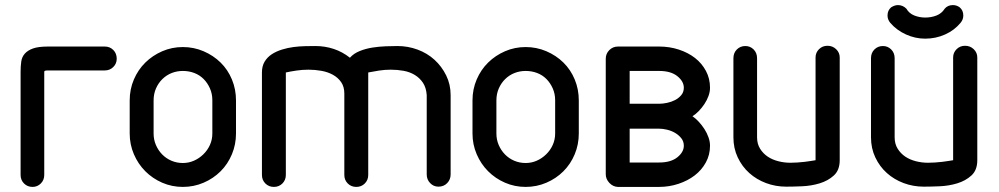

<svg xmlns="http://www.w3.org/2000/svg" viewBox="-20 -735 3927 755"><path d="M169 -458Q159 -458 156.5 -456.5Q154 -455 154 -453V-47Q154 -27 140.5 -13.5Q127 0 108 0Q88 0 74.5 -13.5Q61 -27 61 -47V-453Q61 -474 63.5 -492.5Q66 -511 77.5 -524Q89 -537 110 -544.5Q131 -552 169 -552H392Q412 -552 425.5 -538.5Q439 -525 439 -504Q439 -485 425.5 -471.5Q412 -458 392 -458Z M490 -340Q490 -384 506.5 -422.5Q523 -461 551.5 -489Q580 -517 618 -533.5Q656 -550 699 -550Q742 -550 780.5 -533.5Q819 -517 847.5 -489Q876 -461 892 -422.5Q908 -384 908 -340V-210Q908 -167 892 -128.5Q876 -90 847.5 -61.5Q819 -33 780.5 -16.5Q742 0 699 0Q656 0 618 -16.5Q580 -33 551.5 -61.5Q523 -90 506.5 -128.5Q490 -167 490 -210ZM584 -210Q584 -186 593 -165Q602 -144 617.5 -128Q633 -112 654 -103Q675 -94 699 -94Q722 -94 742.5 -103Q763 -112 779.5 -128Q796 -144 805.5 -165Q815 -186 815 -210V-341Q815 -366 805.5 -387.5Q796 -409 780.5 -424.5Q765 -440 744 -448Q723 -456 699 -456Q676 -456 655.5 -448Q635 -440 619 -424.5Q603 -409 593.5 -387.5Q584 -366 584 -340Z M1104 -47Q1104 -27 1090.5 -13.5Q1077 0 1057 0Q1037 0 1023.5 -13.5Q1010 -27 1010 -47V-450Q1010 -475 1020.5 -492.5Q1031 -510 1048.5 -521.5Q1066 -533 1088.5 -540Q1111 -547 1134 -550Q1157 -553 1180 -553.5Q1203 -554 1220 -554Q1258 -554 1292.5 -542.5Q1327 -531 1356 -508Q1371 -525 1395 -534.5Q1419 -544 1445 -548Q1471 -552 1497 -553Q1523 -554 1543 -554Q1584 -554 1622 -540Q1660 -526 1688.5 -500Q1717 -474 1734.5 -438.5Q1752 -403 1752 -361V-49Q1752 -29 1738.5 -15Q1725 -1 1704 -1Q1685 -1 1671.5 -15Q1658 -29 1658 -49V-361Q1656 -390 1643.5 -409Q1631 -428 1611.5 -440Q1592 -452 1567.5 -456.5Q1543 -461 1517 -461Q1493 -461 1470.5 -457.5Q1448 -454 1428 -450V-47Q1428 -27 1414.5 -13.5Q1401 0 1381 0Q1361 0 1347.5 -13.5Q1334 -27 1334 -47V-367Q1334 -394 1321.5 -412Q1309 -430 1289 -441Q1269 -452 1244 -456.5Q1219 -461 1193 -461Q1169 -461 1145.5 -457.5Q1122 -454 1104 -450Z M1838 -340Q1838 -384 1854.5 -422.5Q1871 -461 1899.5 -489Q1928 -517 1966 -533.5Q2004 -550 2047 -550Q2090 -550 2128.5 -533.5Q2167 -517 2195.5 -489Q2224 -461 2240 -422.5Q2256 -384 2256 -340V-210Q2256 -167 2240 -128.5Q2224 -90 2195.5 -61.5Q2167 -33 2128.5 -16.5Q2090 0 2047 0Q2004 0 1966 -16.5Q1928 -33 1899.5 -61.5Q1871 -90 1854.5 -128.5Q1838 -167 1838 -210ZM1932 -210Q1932 -186 1941 -165Q1950 -144 1965.5 -128Q1981 -112 2002 -103Q2023 -94 2047 -94Q2070 -94 2090.5 -103Q2111 -112 2127.5 -128Q2144 -144 2153.5 -165Q2163 -186 2163 -210V-341Q2163 -366 2153.5 -387.5Q2144 -409 2128.5 -424.5Q2113 -440 2092 -448Q2071 -456 2047 -456Q2024 -456 2003.5 -448Q1983 -440 1967 -424.5Q1951 -409 1941.5 -387.5Q1932 -366 1932 -340Z M2362 -504Q2362 -524 2376 -538Q2390 -552 2410 -552H2572Q2613 -552 2649.5 -540Q2686 -528 2713 -507Q2740 -486 2756 -456Q2772 -426 2772 -390Q2772 -374 2766 -357.5Q2760 -341 2750 -326Q2740 -311 2728 -298.5Q2716 -286 2703 -278Q2716 -269 2728 -256Q2740 -243 2750 -227.5Q2760 -212 2766 -195Q2772 -178 2772 -162Q2772 -126 2755.5 -96Q2739 -66 2711.5 -45Q2684 -24 2647.5 -12Q2611 0 2572 0H2409Q2390 -1 2376 -16Q2362 -31 2362 -50ZM2456 -229V-96H2572Q2618 -96 2643.5 -116.5Q2669 -137 2669 -162Q2669 -179 2659 -191.5Q2649 -204 2634.5 -212.5Q2620 -221 2603 -225Q2586 -229 2572 -229ZM2572 -327Q2586 -327 2603 -330.5Q2620 -334 2634.5 -341.5Q2649 -349 2659 -361Q2669 -373 2669 -390Q2669 -415 2643.5 -435.5Q2618 -456 2572 -456H2456V-327Z M3187 -509Q3187 -528 3200.5 -541.5Q3214 -555 3234 -555Q3254 -555 3268 -541.5Q3282 -528 3282 -509V-105Q3282 -66 3259 -45Q3236 -24 3203 -14Q3170 -4 3134 -2.5Q3098 -1 3072 -1Q3030 -1 2992.5 -15Q2955 -29 2926.5 -54.5Q2898 -80 2881 -116Q2864 -152 2864 -195V-506Q2864 -527 2877.5 -540.5Q2891 -554 2911 -554Q2930 -554 2943.5 -540.5Q2957 -527 2957 -506V-195Q2957 -169 2969 -150Q2981 -131 2999 -119Q3017 -107 3040.5 -101Q3064 -95 3088 -95Q3101 -95 3115.5 -96Q3130 -97 3143.5 -98.5Q3157 -100 3168.5 -102Q3180 -104 3187 -105Z M3618 -666Q3642 -666 3662.5 -674Q3683 -682 3695 -701Q3707 -715 3727 -715Q3742 -715 3754 -706Q3768 -694 3768 -674Q3768 -658 3757 -645Q3733 -616 3696.5 -599.5Q3660 -583 3618 -583Q3579 -583 3542.5 -599.5Q3506 -616 3481 -645Q3470 -658 3470 -674Q3470 -694 3484 -706Q3498 -715 3511 -715Q3530 -715 3544 -701Q3555 -682 3575.5 -674Q3596 -666 3618 -666ZM3728 -509Q3728 -528 3741.5 -541.5Q3755 -555 3775 -555Q3795 -555 3809 -541.5Q3823 -528 3823 -509V-105Q3823 -66 3800 -45Q3777 -24 3744 -14Q3711 -4 3675 -2.5Q3639 -1 3613 -1Q3571 -1 3533.5 -15Q3496 -29 3467.5 -54.5Q3439 -80 3422 -116Q3405 -152 3405 -195V-506Q3405 -527 3418.5 -540.5Q3432 -554 3452 -554Q3471 -554 3484.5 -540.5Q3498 -527 3498 -506V-195Q3498 -169 3510 -150Q3522 -131 3540 -119Q3558 -107 3581.5 -101Q3605 -95 3629 -95Q3642 -95 3656.5 -96Q3671 -97 3684.5 -98.5Q3698 -100 3709.5 -102Q3721 -104 3728 -105Z"/></svg>

Font: VDS
Style: Regular
Weight: 400
Designer: artmaker
Foundry: artmaker
Version: Version 1.000 2009 initial release